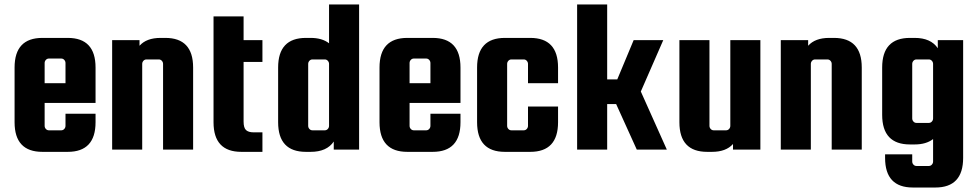

<svg xmlns="http://www.w3.org/2000/svg" viewBox="-20 -667 4360 856"><path d="M282 -498Q406 -498 406 -366V-208H179V-106Q179 -98 184.5 -92Q190 -86 198 -86H253Q261 -86 266.5 -92Q272 -98 272 -106V-160H406V-122Q406 10 282 10H169Q45 10 45 -122V-366Q45 -498 169 -498ZM179 -296H272V-386Q272 -394 266.5 -400Q261 -406 253 -406H198Q190 -406 184.5 -400Q179 -394 179 -386Z M614 0H480V-488H602V-463Q633 -498 696 -498H717Q841 -498 841 -366V0H707V-382Q707 -390 701.5 -396Q696 -402 688 -402H633Q625 -402 619.5 -396Q614 -390 614 -382Z M1110 -77H1150V10H1056Q932 10 932 -122V-594H1066V-488H1150V-391H1066V-125Q1066 -97 1077 -87Q1088 -77 1110 -77Z M1365 -498Q1416 -498 1447 -474V-647H1581V0H1468V-36Q1437 10 1365 10H1344Q1220 10 1220 -122V-366Q1220 -498 1344 -498ZM1447 -106V-382Q1447 -390 1441.5 -396Q1436 -402 1428 -402H1373Q1365 -402 1359.5 -396Q1354 -390 1354 -382V-106Q1354 -98 1359.5 -92Q1365 -86 1373 -86H1428Q1436 -86 1441.5 -92Q1447 -98 1447 -106Z M1909 -498Q2033 -498 2033 -366V-208H1806V-106Q1806 -98 1811.5 -92Q1817 -86 1825 -86H1880Q1888 -86 1893.5 -92Q1899 -98 1899 -106V-160H2033V-122Q2033 10 1909 10H1796Q1672 10 1672 -122V-366Q1672 -498 1796 -498ZM1806 -296H1899V-386Q1899 -394 1893.5 -400Q1888 -406 1880 -406H1825Q1817 -406 1811.5 -400Q1806 -394 1806 -386Z M2468 -296H2334V-382Q2334 -390 2328.5 -396Q2323 -402 2315 -402H2260Q2252 -402 2246.5 -396Q2241 -390 2241 -382V-106Q2241 -98 2246.5 -92Q2252 -86 2260 -86H2315Q2323 -86 2328.5 -92Q2334 -98 2334 -106V-192H2468V-122Q2468 10 2344 10H2231Q2107 10 2107 -122V-366Q2107 -498 2231 -498H2344Q2468 -498 2468 -366Z M2937 -488 2837 -259 2953 0H2819L2727 -203H2687V0H2553V-647H2687V-313H2732L2805 -488Z M3236 -488H3370V0H3248V-25Q3217 10 3154 10H3133Q3009 10 3009 -122V-488H3143V-106Q3143 -98 3148.5 -92Q3154 -86 3162 -86H3217Q3225 -86 3230.5 -92Q3236 -98 3236 -106Z M3595 0H3461V-488H3583V-463Q3614 -498 3677 -498H3698Q3822 -498 3822 -366V0H3688V-382Q3688 -390 3682.5 -396Q3677 -402 3669 -402H3614Q3606 -402 3600.5 -396Q3595 -390 3595 -382Z M4274 -488V37Q4274 169 4150 169H4050Q3926 169 3926 37V21H4047V53Q4047 61 4052.5 67Q4058 73 4066 73H4121Q4129 73 4134.5 67Q4140 61 4140 53V-47Q4109 -23 4058 -23H4037Q3913 -23 3913 -155V-366Q3913 -498 4037 -498H4058Q4130 -498 4161 -452V-488ZM4140 -139V-382Q4140 -390 4134.5 -396Q4129 -402 4121 -402H4066Q4058 -402 4052.5 -396Q4047 -390 4047 -382V-139Q4047 -131 4052.5 -125Q4058 -119 4066 -119H4121Q4129 -119 4134.5 -125Q4140 -131 4140 -139Z"/></svg>

Font: Squada One
Style: Regular
Weight: 400
Designer: Joe Prince
Foundry: Joe Prince
Version: Version 1.001